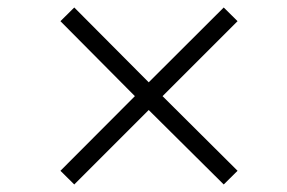

<svg xmlns="http://www.w3.org/2000/svg" viewBox="-20 -568 771 515"><path d="M416 -310.1 617.2 -109.9 580.1 -73.2 378.9 -272.9 179.2 -73.2 142.1 -109.9 341.8 -310.1 142.1 -511.2 179.2 -547.9 378.9 -347.2 580.1 -547.9 617.2 -511.2Z"/></svg>

Font: Oakes Grotesk
Style: Light Italic
Weight: 300
Designer: Samuel Oakes
Foundry: Samuel Oakes
Version: Version 1.0 | wf-rip DC20170320